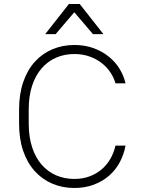

<svg xmlns="http://www.w3.org/2000/svg" viewBox="-20 -930 710 956"><path d="M350 6Q291 6 240.5 -15.5Q190 -37 153 -78Q116 -119 95.5 -178.5Q75 -238 75 -315V-385Q75 -461 95.5 -521Q116 -581 153 -622Q190 -663 240.5 -684.5Q291 -706 350 -706Q403 -706 446.5 -690Q490 -674 523 -647Q556 -620 576.5 -585.5Q597 -551 605 -515H555Q547 -543 530 -569Q513 -595 487 -615.5Q461 -636 426.5 -648.5Q392 -661 350 -661Q301 -661 259.5 -643Q218 -625 187.5 -590Q157 -555 140 -503.5Q123 -452 123 -385V-315Q123 -248 140 -196.5Q157 -145 187.5 -110Q218 -75 259.5 -57Q301 -39 350 -39Q392 -39 426.5 -52Q461 -65 487 -87.5Q513 -110 530 -140Q547 -170 555 -205H605Q597 -161 576.5 -122.5Q556 -84 523.5 -55.5Q491 -27 447 -10.5Q403 6 350 6ZM350 -869 257 -760H205L323 -910H377L495 -760H443Z"/></svg>

Font: PT Root UI Web Light
Style: Regular
Weight: 300
Designer: Vitaly Kuzmin
Foundry: ParaType Ltd.
Version: Version 1.000W